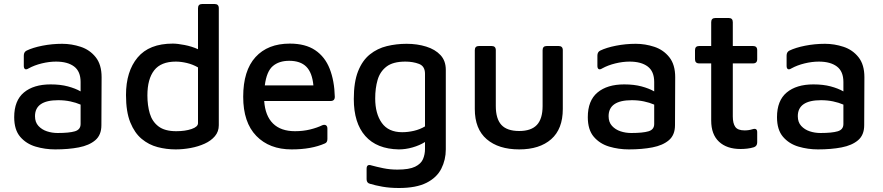

<svg xmlns="http://www.w3.org/2000/svg" viewBox="-20 -732 4416 960"><path d="M256 15Q205 15 158 1Q111 -13 81 -48Q51 -83 51 -146Q51 -229 99.5 -269.5Q148 -310 233 -310Q282 -310 319.5 -300Q357 -290 383 -275V-322Q383 -375 350.5 -399.5Q318 -424 260 -424Q226 -424 189 -415Q152 -406 123 -390Q112 -383 105.5 -386.5Q99 -390 99 -403V-454Q99 -472 113 -479Q144 -494 192 -503.5Q240 -513 291 -513Q338 -513 383.5 -498Q429 -483 458.5 -446Q488 -409 488 -346L487 -106Q487 -57 456.5 -31Q426 -5 374 5Q322 15 256 15ZM155 -151Q155 -121 172 -102.5Q189 -84 214.5 -75.5Q240 -67 268 -67Q326 -67 354.5 -75.5Q383 -84 383 -112V-209Q360 -219 331.5 -225Q303 -231 271 -231Q155 -231 155 -151Z M858 15Q812 15 768 3.5Q724 -8 688.5 -37.5Q653 -67 631.5 -120Q610 -173 610 -257Q610 -375 668 -444.5Q726 -514 844 -514Q867 -514 903 -507Q939 -500 970 -486V-691Q970 -712 991 -712H1053Q1074 -712 1074 -691V-106Q1074 -74 1054.5 -51Q1035 -28 1003 -13.5Q971 1 933 8Q895 15 858 15ZM861 -76Q906 -76 938 -87Q970 -98 970 -116V-395Q944 -410 914.5 -417Q885 -424 859 -424Q785 -424 751 -380.5Q717 -337 717 -255Q717 -205 729 -164.5Q741 -124 772.5 -100Q804 -76 861 -76Z M1438 15Q1327 15 1261.5 -52.5Q1196 -120 1196 -248Q1196 -379 1257.5 -446.5Q1319 -514 1429 -514Q1507 -514 1556 -481Q1605 -448 1628.5 -388Q1652 -328 1654 -248Q1654 -227 1633 -227H1301Q1306 -153 1345 -114.5Q1384 -76 1455 -76Q1495 -76 1530 -84.5Q1565 -93 1592 -106Q1603 -110 1610 -105.5Q1617 -101 1617 -89V-37Q1617 -20 1605 -15Q1571 0 1529.5 7.5Q1488 15 1438 15ZM1426 -428Q1375 -428 1344 -401.5Q1313 -375 1304 -305H1547Q1541 -369 1511.5 -398.5Q1482 -428 1426 -428Z M1974 15Q1864 13 1806.5 -52Q1749 -117 1749 -237Q1749 -322 1770.5 -376Q1792 -430 1829.5 -460Q1867 -490 1914.5 -501.5Q1962 -513 2013 -513Q2066 -513 2111 -499Q2156 -485 2182.5 -456.5Q2209 -428 2209 -383V15Q2209 67 2186.5 111.5Q2164 156 2112.5 182Q2061 208 1975 208Q1929 208 1892.5 201.5Q1856 195 1830 187Q1813 183 1813 164V112Q1813 87 1837 95Q1862 102 1896 109Q1930 116 1967 116Q2026 116 2055.5 101.5Q2085 87 2095 63.5Q2105 40 2105 13V-22Q2078 -5 2043 5Q2008 15 1974 15ZM1991 -71Q2020 -71 2050 -78Q2080 -85 2105 -100V-363Q2105 -401 2075 -412.5Q2045 -424 2007 -424Q1945 -424 1912.5 -399Q1880 -374 1868 -332.5Q1856 -291 1856 -240Q1856 -164 1889 -117.5Q1922 -71 1991 -71Z M2576 15Q2473 15 2413.5 -36Q2354 -87 2354 -187V-481Q2354 -502 2375 -502H2438Q2459 -502 2459 -481V-202Q2459 -138 2487 -107.5Q2515 -77 2576 -77Q2636 -77 2664.5 -107.5Q2693 -138 2693 -202V-481Q2693 -502 2714 -502H2773Q2794 -502 2794 -481V-187Q2794 -87 2736 -36Q2678 15 2576 15Z M3124 15Q3073 15 3026 1Q2979 -13 2949 -48Q2919 -83 2919 -146Q2919 -229 2967.5 -269.5Q3016 -310 3101 -310Q3150 -310 3187.5 -300Q3225 -290 3251 -275V-322Q3251 -375 3218.5 -399.5Q3186 -424 3128 -424Q3094 -424 3057 -415Q3020 -406 2991 -390Q2980 -383 2973.5 -386.5Q2967 -390 2967 -403V-454Q2967 -472 2981 -479Q3012 -494 3060 -503.5Q3108 -513 3159 -513Q3206 -513 3251.5 -498Q3297 -483 3326.5 -446Q3356 -409 3356 -346L3355 -106Q3355 -57 3324.5 -31Q3294 -5 3242 5Q3190 15 3124 15ZM3023 -151Q3023 -121 3040 -102.5Q3057 -84 3082.5 -75.5Q3108 -67 3136 -67Q3194 -67 3222.5 -75.5Q3251 -84 3251 -112V-209Q3228 -219 3199.5 -225Q3171 -231 3139 -231Q3023 -231 3023 -151Z M3683 13Q3614 13 3575 -23.5Q3536 -60 3536 -129V-415H3476Q3455 -415 3455 -436V-481Q3455 -502 3476 -502H3536V-621Q3536 -642 3557 -642H3624Q3644 -642 3644 -621V-502H3745Q3766 -502 3766 -481V-436Q3766 -415 3745 -415H3644V-150Q3644 -115 3656.5 -97.5Q3669 -80 3703 -80Q3724 -80 3743 -86Q3766 -93 3766 -71V-20Q3766 -2 3750 4Q3734 9 3716.5 11Q3699 13 3683 13Z M4070 15Q4019 15 3972 1Q3925 -13 3895 -48Q3865 -83 3865 -146Q3865 -229 3913.5 -269.5Q3962 -310 4047 -310Q4096 -310 4133.5 -300Q4171 -290 4197 -275V-322Q4197 -375 4164.5 -399.5Q4132 -424 4074 -424Q4040 -424 4003 -415Q3966 -406 3937 -390Q3926 -383 3919.5 -386.5Q3913 -390 3913 -403V-454Q3913 -472 3927 -479Q3958 -494 4006 -503.5Q4054 -513 4105 -513Q4152 -513 4197.5 -498Q4243 -483 4272.5 -446Q4302 -409 4302 -346L4301 -106Q4301 -57 4270.5 -31Q4240 -5 4188 5Q4136 15 4070 15ZM3969 -151Q3969 -121 3986 -102.5Q4003 -84 4028.5 -75.5Q4054 -67 4082 -67Q4140 -67 4168.5 -75.5Q4197 -84 4197 -112V-209Q4174 -219 4145.5 -225Q4117 -231 4085 -231Q3969 -231 3969 -151Z"/></svg>

Font: Pitagon Sans Medium
Style: Regular
Weight: 500
Designer: Travis Tran
Foundry: Pitagon
Version: Version 1.001; ttfautohint (v1.8.4.7-5d5b);gftools[0.9.26]